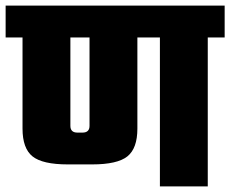

<svg xmlns="http://www.w3.org/2000/svg" viewBox="-40 -662 818 682"><path d="M758 -642V-529H698V0H528V-529H448V-205Q448 -135 412.5 -106.5Q377 -78 287 -78H201Q111 -78 75.5 -106.5Q40 -135 40 -205V-529H-20V-642ZM278 -215V-529H210V-215Q210 -191 235 -191H253Q278 -191 278 -215Z"/></svg>

Font: Teko
Style: Bold
Weight: 700
Designer: Manushi Parikh, Jonny Pinhorn
Foundry: Indian Type Foundry
Version: Version 1.106;PS 1.0;hotconv 1.0.78;makeotf.lib2.5.61930; tt